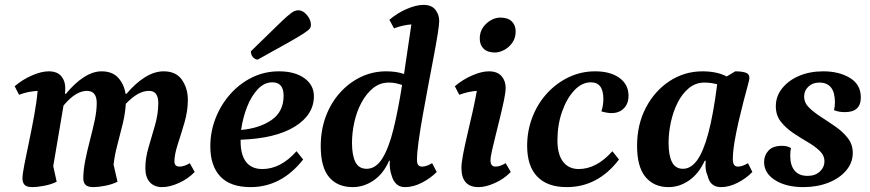

<svg xmlns="http://www.w3.org/2000/svg" viewBox="-20 -754 3563 786"><path d="M113 12Q89 12 80.5 2.5Q72 -7 72 -23Q72 -41 80 -81.5Q88 -122 99 -174.5Q110 -227 120 -281.5Q130 -336 134 -382Q117 -381 98 -377.5Q79 -374 58 -366L40 -401Q73 -429 111.5 -445.5Q150 -462 179 -462Q214 -462 230.5 -442.5Q247 -423 247 -395Q247 -389 247 -383Q247 -377 246 -370H250Q285 -413 322.5 -437.5Q360 -462 396 -462Q440 -462 464 -435.5Q488 -409 494 -370H498Q534 -413 573 -437.5Q612 -462 650 -462Q701 -462 725 -427Q749 -392 749 -345Q749 -299 735 -251.5Q721 -204 707.5 -162.5Q694 -121 694 -93Q694 -72 715 -72Q734 -72 757 -86L777 -50Q750 -22 712.5 -5Q675 12 644 12Q611 12 593 -8.5Q575 -29 575 -66Q575 -107 588.5 -152Q602 -197 615 -243Q628 -289 628 -332Q628 -382 590 -382Q568 -382 545 -369.5Q522 -357 495 -329Q493 -291 482.5 -247.5Q472 -204 460.5 -161Q449 -118 445 -80L461 -10Q439 1 410.5 6.5Q382 12 363 12Q339 12 330 2.5Q321 -7 321 -23Q321 -57 329 -97Q337 -137 348 -179Q359 -221 367.5 -260.5Q376 -300 376 -332Q376 -382 336 -382Q314 -382 290.5 -368Q267 -354 240 -322L198 -74L212 -10Q190 1 161 6.5Q132 12 113 12Z M1006 12Q923 12 882 -31.5Q841 -75 841 -155Q841 -215 862.5 -270Q884 -325 922.5 -368.5Q961 -412 1012 -437Q1063 -462 1122 -462Q1187 -462 1226 -434Q1265 -406 1265 -360Q1265 -284 1186.5 -235.5Q1108 -187 965 -182Q965 -179 965 -175Q965 -120 987.5 -91Q1010 -62 1054 -62Q1129 -62 1194 -135L1221 -101Q1132 12 1006 12ZM1095 -417Q1062 -417 1035.5 -389Q1009 -361 991.5 -316.5Q974 -272 967 -222Q1043 -229 1092 -263Q1141 -297 1141 -362Q1141 -417 1095 -417ZM1035 -510Q1025 -510 1016 -519.5Q1007 -529 1007 -544Q1069 -604 1104 -638.5Q1139 -673 1157 -688.5Q1175 -704 1184 -708Q1193 -712 1201 -712Q1220 -712 1236.5 -692.5Q1253 -673 1253 -651Q1253 -644 1248 -637Q1243 -630 1223 -617Q1203 -604 1159 -579Q1115 -554 1035 -510Z M1424 12Q1362 12 1327.5 -28.5Q1293 -69 1293 -156Q1293 -221 1313.5 -276.5Q1334 -332 1371 -373.5Q1408 -415 1456.5 -438.5Q1505 -462 1561 -462Q1581 -462 1599 -459.5Q1617 -457 1634 -451Q1641 -499 1648.5 -549.5Q1656 -600 1664 -654Q1648 -653 1630 -649Q1612 -645 1593 -638L1574 -673Q1607 -701 1645.5 -717.5Q1684 -734 1714 -734Q1747 -734 1762.5 -714Q1778 -694 1778 -668Q1778 -653 1771.5 -612.5Q1765 -572 1754.5 -517Q1744 -462 1732.5 -401Q1721 -340 1710.5 -281Q1700 -222 1693.5 -174.5Q1687 -127 1687 -100Q1687 -84 1692.5 -78Q1698 -72 1708 -72Q1726 -72 1749 -86L1768 -50Q1742 -24 1707 -6Q1672 12 1638 12Q1616 12 1603 -0.5Q1590 -13 1584 -33Q1573 -64 1576 -96H1573Q1549 -42 1509 -15Q1469 12 1424 12ZM1421 -169Q1421 -118 1435 -90.5Q1449 -63 1481 -63Q1519 -63 1545.5 -106Q1572 -149 1591 -226.5Q1610 -304 1626 -406Q1615 -410 1601.5 -413Q1588 -416 1572 -416Q1535 -416 1507 -393Q1479 -370 1459.5 -333.5Q1440 -297 1430.5 -253.5Q1421 -210 1421 -169Z M1939 12Q1869 12 1869 -67Q1869 -87 1876 -123.5Q1883 -160 1893.5 -204.5Q1904 -249 1914.5 -295.5Q1925 -342 1932 -382Q1916 -381 1897.5 -377Q1879 -373 1860 -366L1842 -401Q1875 -429 1913.5 -445.5Q1952 -462 1981 -462Q2016 -462 2033 -442.5Q2050 -423 2050 -395Q2050 -377 2043.5 -345.5Q2037 -314 2028 -277Q2019 -240 2010 -204Q2001 -168 1994.5 -139.5Q1988 -111 1988 -97Q1988 -72 2009 -72Q2027 -72 2050 -86L2071 -50Q2044 -22 2006.5 -5Q1969 12 1939 12ZM2006 -539Q1976 -539 1960 -554.5Q1944 -570 1944 -596Q1944 -623 1957.5 -642Q1971 -661 1990 -671.5Q2009 -682 2028 -682Q2059 -682 2075 -666.5Q2091 -651 2091 -625Q2091 -599 2077.5 -579.5Q2064 -560 2044 -549.5Q2024 -539 2006 -539Z M2300 12Q2221 12 2179.5 -31Q2138 -74 2138 -157Q2138 -219 2159.5 -274.5Q2181 -330 2219.5 -372Q2258 -414 2308.5 -438Q2359 -462 2416 -462Q2479 -462 2516 -435Q2553 -408 2553 -362Q2553 -330 2534 -310.5Q2515 -291 2483 -291Q2466 -291 2442 -298Q2450 -323 2450 -349Q2450 -417 2399 -417Q2362 -417 2331 -384Q2300 -351 2281 -297Q2262 -243 2262 -179Q2262 -122 2285 -92Q2308 -62 2349 -62Q2422 -62 2487 -135L2514 -101Q2428 12 2300 12Z M2717 12Q2657 12 2622.5 -29.5Q2588 -71 2588 -157Q2588 -244 2624 -313Q2660 -382 2721 -422Q2782 -462 2856 -462Q2884 -462 2909 -457Q2934 -452 2955 -441L2990 -462Q3015 -462 3031.5 -457Q3048 -452 3048 -434Q3048 -429 3041 -403.5Q3034 -378 3024 -339.5Q3014 -301 3004 -258Q2994 -215 2987 -173.5Q2980 -132 2980 -101Q2980 -72 3001 -72Q3019 -72 3042 -86L3060 -50Q3035 -24 3000 -6Q2965 12 2932 12Q2887 12 2877 -34Q2865 -59 2869 -96H2865Q2840 -42 2800.5 -15Q2761 12 2717 12ZM2717 -169Q2717 -118 2731 -90.5Q2745 -63 2776 -63Q2808 -63 2833.5 -97.5Q2859 -132 2879.5 -208Q2900 -284 2916 -409Q2905 -412 2892 -414Q2879 -416 2864 -416Q2828 -416 2800.5 -393.5Q2773 -371 2754.5 -334.5Q2736 -298 2726.5 -254.5Q2717 -211 2717 -169Z M3269 12Q3198 12 3153 -16.5Q3108 -45 3108 -91Q3108 -118 3126 -137.5Q3144 -157 3181 -157Q3204 -157 3218 -148Q3215 -133 3215 -117Q3215 -77 3233 -55.5Q3251 -34 3286 -34Q3317 -34 3336 -51.5Q3355 -69 3355 -94Q3355 -118 3335 -137Q3315 -156 3285.5 -173Q3256 -190 3226.5 -210Q3197 -230 3176.5 -256Q3156 -282 3156 -319Q3156 -360 3182 -392.5Q3208 -425 3251.5 -443.5Q3295 -462 3350 -462Q3415 -462 3459.5 -435Q3504 -408 3504 -355Q3504 -295 3439 -295Q3428 -295 3417.5 -296.5Q3407 -298 3394 -303Q3396 -310 3397 -318Q3398 -326 3398 -335Q3398 -416 3334 -416Q3307 -416 3289.5 -399.5Q3272 -383 3272 -359Q3272 -333 3292 -313.5Q3312 -294 3341.5 -275Q3371 -256 3400.5 -235.5Q3430 -215 3450.5 -189Q3471 -163 3471 -128Q3471 -88 3444 -56Q3417 -24 3371 -6Q3325 12 3269 12Z"/></svg>

Font: Petrona
Style: Bold Italic
Weight: 700
Italic angle: -9°
Designer: Ringo R. Seeber
Foundry: Ringo R. Seeber
Version: Version 2.001; ttfautohint (v1.8.3)